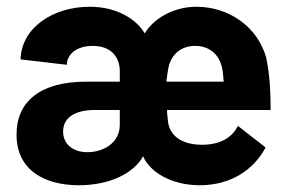

<svg xmlns="http://www.w3.org/2000/svg" viewBox="-20 -541 852 569"><path d="M214 8C307 8 378 -29 404 -78C424 -31 488 8 572 8C665 8 733 -39 767 -104L685 -168C668 -133 632 -112 579 -112C526 -112 485 -133 478 -179C477 -195 475 -201 475 -215H782C782 -298 775 -341 769 -370C743 -463 657 -521 562 -521C490 -521 432 -482 409 -442C383 -486 324 -521 246 -521C135 -521 43 -457 41 -365L178 -349C179 -383 210 -405 255 -405C308 -405 335 -373 335 -330V-299H235C103 -299 29 -243 29 -142C29 -36 113 8 214 8ZM167 -151C167 -193 203 -215 260 -215H335V-171C335 -118 287 -90 239 -90C194 -90 167 -116 167 -151ZM473 -299C475 -316 477 -329 479 -340C487 -379 516 -405 558 -405C601 -405 630 -379 638 -340C641 -329 641 -315 643 -299Z"/></svg>

Font: Vanilla Cream ExtraBold
Style: Regular
Weight: 800
Designer: Jeremy Tribby, Jinavaṁso
Foundry: Tribby Type
Version: Version 1.422;Glyphs 3.1.2 (3151)